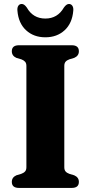

<svg xmlns="http://www.w3.org/2000/svg" viewBox="-20 -922 445 942"><path d="M295.5 -101.5Q295.5 -88 301.8 -80.8Q308 -73.5 320.5 -69L344 -62Q367 -52 367 -29.5Q367 0 332 0H73Q38 0 38 -29.5Q38 -52 60.5 -62L84 -69Q96.5 -73.5 103 -80.8Q109.5 -88 109.5 -101.5V-598.5Q109.5 -612 103 -619.2Q96.5 -626.5 84.5 -631L60.5 -638Q38 -648 38 -670.5Q38 -700 73 -700H332Q367 -700 367 -670.5Q367 -648 344 -638L320.5 -631Q308 -626.5 301.8 -619.2Q295.5 -612 295.5 -598.5ZM202.5 -831Q262.5 -831 293.5 -885Q306 -902.5 318 -902.5Q329 -902.5 335 -893.5Q341 -884.5 339.5 -869.5Q334.5 -808 297 -773.5Q259.5 -739 202.5 -739Q145.5 -739 108 -773.5Q70.5 -808 65.5 -869.5Q64 -884.5 69.8 -893.5Q75.5 -902.5 87 -902.5Q99 -902.5 111.5 -885Q142 -831 202.5 -831Z"/></svg>

Font: Fraunces 72pt S050
Style: Bold
Weight: 700
Version: Version 1.000; ttfautohint (v1.8.3)